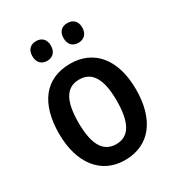

<svg xmlns="http://www.w3.org/2000/svg" viewBox="-178 -848 894 970"><g transform="rotate(-30 269.5 -363.0)"><path d="M124 -679C124 -640 147 -621 178 -621C208 -621 232 -640 232 -679C232 -718 208 -736 178 -736C147 -736 124 -718 124 -679ZM306 -679C306 -640 329 -621 360 -621C391 -621 415 -640 415 -679C415 -718 391 -736 360 -736C329 -736 306 -718 306 -679ZM494 -272C494 -452 405 -551 270 -551C123 -551 45 -447 45 -272C45 -101 129 10 268 10C416 10 494 -102 494 -272ZM158 -271C158 -394 191 -459 269 -459C347 -459 381 -394 381 -272C381 -148 347 -82 270 -82C192 -82 158 -149 158 -271Z"/></g></svg>

Font: Noto Sans UI SemiCondensed Medium
Style: Regular
Weight: 500
Width: 4
Designer: Monotype Design Team
Foundry: Monotype Imaging Inc.
Version: Version 1.901